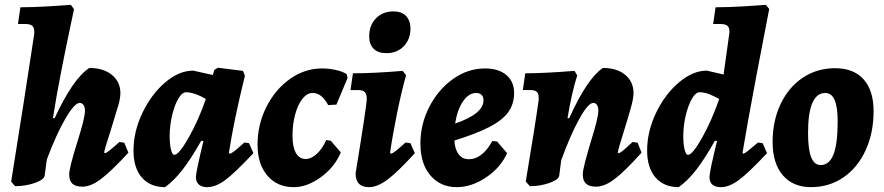

<svg xmlns="http://www.w3.org/2000/svg" viewBox="-20 -759 3641 791"><path d="M472 -174 492 -171 509 -130Q437 -52 395.5 -21Q354 10 320 10Q292 10 278.5 -2Q265 -14 265 -40Q265 -67 298 -172Q314 -223 322 -255Q330 -287 330 -303Q330 -318 324 -326.5Q318 -335 308 -335Q287 -335 249 -269.5Q211 -204 173 -102L164 -36Q162 -19 124 -5.5Q86 8 42 8L26 -11Q40 -96 77.5 -336Q115 -576 121 -619Q123 -641 115 -650.5Q107 -660 86 -660H54L64 -729Q115 -729 183 -733Q251 -737 272 -739L285 -721Q281 -702 266 -631.5Q251 -561 231.5 -461.5Q212 -362 198 -272H205Q281 -436 348 -479Q406 -479 441 -450.5Q476 -422 476 -375Q476 -355 467 -323.5Q458 -292 437 -225Q412 -148 409 -131L412 -128Q417 -128 430.5 -138.5Q444 -149 472 -174Z M987 -172 1006 -169 1024 -128Q946 -45 907 -16.5Q868 12 833 12Q811 12 799 1Q787 -10 787 -30Q787 -48 818 -178L809 -179Q766 -103 731 -58.5Q696 -14 660 12Q599 12 564.5 -27.5Q530 -67 530 -138Q530 -217 566.5 -293.5Q603 -370 660 -419Q717 -468 776 -468L857 -450L863 -471L878 -480L981 -467L989 -447Q942 -256 923 -129L926 -126Q932 -126 944.5 -135.5Q957 -145 987 -172ZM828 -351Q807 -364 785 -371.5Q763 -379 747 -379Q730 -379 714.5 -352.5Q699 -326 689 -283.5Q679 -241 679 -198Q679 -164 684.5 -142.5Q690 -121 698 -121Q717 -121 757.5 -192.5Q798 -264 828 -351Z M1185 -199Q1185 -154 1199 -129Q1213 -104 1239 -104Q1262 -104 1285 -125Q1308 -146 1324 -182L1343 -179L1384 -131Q1359 -71 1302.5 -29.5Q1246 12 1190 12Q1122 12 1081.5 -35.5Q1041 -83 1041 -163Q1041 -246 1077.5 -318.5Q1114 -391 1175 -434Q1236 -477 1306 -477Q1335 -477 1362.5 -471Q1390 -465 1408 -454L1412 -438L1366 -328L1332 -326Q1306 -376 1268 -376Q1245 -376 1226 -352Q1207 -328 1196 -287.5Q1185 -247 1185 -199Z M1651 -172 1671 -169 1689 -128Q1619 -51 1577 -19.5Q1535 12 1500 12Q1445 12 1445 -45Q1491 -326 1491 -352Q1491 -371 1483 -379.5Q1475 -388 1456 -388H1424L1434 -457Q1519 -457 1639 -467L1653 -449Q1634 -382 1615.5 -291Q1597 -200 1587 -129L1591 -126Q1596 -126 1609.5 -136.5Q1623 -147 1651 -172ZM1501 -609Q1501 -655 1529 -683.5Q1557 -712 1601 -712Q1635 -712 1653 -693Q1671 -674 1671 -642Q1671 -597 1643.5 -568.5Q1616 -540 1572 -540Q1537 -540 1519 -558.5Q1501 -577 1501 -609Z M1852 -180Q1854 -144 1869.5 -123.5Q1885 -103 1912 -103Q1939 -103 1963.5 -122Q1988 -141 2008 -178L2028 -176L2069 -128Q2043 -69 1983 -28.5Q1923 12 1862 12Q1794 12 1753 -36.5Q1712 -85 1712 -167Q1712 -248 1749 -319.5Q1786 -391 1847 -434Q1908 -477 1978 -477Q2034 -477 2066 -450Q2098 -423 2098 -376Q2098 -330 2073.5 -296.5Q2049 -263 1995.5 -235.5Q1942 -208 1852 -180ZM1855 -250Q1972 -290 1972 -346Q1972 -360 1964 -368Q1956 -376 1942 -376Q1911 -376 1887.5 -341.5Q1864 -307 1855 -250Z M2623 -130Q2552 -51 2511 -20.5Q2470 10 2436 10Q2408 10 2394.5 -2Q2381 -14 2381 -40Q2381 -56 2391 -94Q2401 -132 2413 -172Q2429 -223 2437 -255Q2445 -287 2445 -303Q2445 -318 2439.5 -326.5Q2434 -335 2424 -335Q2403 -335 2366.5 -269Q2330 -203 2292 -99L2284 -36Q2282 -19 2244 -5.5Q2206 8 2163 8L2146 -11Q2185 -244 2199 -346Q2201 -369 2193.5 -378.5Q2186 -388 2165 -388H2134L2144 -457Q2220 -457 2347 -467L2358 -448Q2336 -380 2318 -272H2325Q2399 -436 2464 -479Q2522 -479 2556 -450.5Q2590 -422 2590 -375Q2590 -355 2580 -318.5Q2570 -282 2552 -224Q2530 -155 2525 -131L2528 -128Q2533 -128 2544 -136.5Q2555 -145 2586 -174L2607 -171Z M3103 -172 3122 -169 3140 -128Q3063 -46 3023.5 -17Q2984 12 2950 12Q2903 12 2903 -30Q2903 -52 2934 -178L2925 -179Q2883 -104 2848 -59Q2813 -14 2776 12Q2715 12 2680.5 -28Q2646 -68 2646 -139Q2646 -217 2682.5 -293.5Q2719 -370 2776.5 -419Q2834 -468 2892 -468L2961 -452L2984 -617Q2985 -621 2985 -629Q2985 -646 2976.5 -653Q2968 -660 2949 -660H2918L2928 -729Q2979 -729 3046.5 -733Q3114 -737 3135 -739L3149 -722Q3136 -657 3097.5 -454Q3059 -251 3039 -129L3042 -126Q3047 -126 3059 -135.5Q3071 -145 3103 -172ZM2943 -351Q2930 -359 2906.5 -369Q2883 -379 2862 -379Q2846 -379 2830.5 -352Q2815 -325 2805 -283Q2795 -241 2795 -198Q2795 -164 2800.5 -142.5Q2806 -121 2814 -121Q2833 -121 2872.5 -191.5Q2912 -262 2943 -351Z M3163 -174Q3163 -261 3196 -330.5Q3229 -400 3287.5 -439Q3346 -478 3420 -478Q3497 -478 3538 -432Q3579 -386 3579 -301Q3579 -211 3546 -139.5Q3513 -68 3454.5 -28Q3396 12 3321 12Q3247 12 3205 -37Q3163 -86 3163 -174ZM3431 -259Q3431 -318 3418.5 -347Q3406 -376 3380 -376Q3309 -376 3309 -211Q3309 -143 3322 -111Q3335 -79 3361 -79Q3396 -79 3413.5 -122Q3431 -165 3431 -259Z"/></svg>

Font: Alegreya ExtraBold
Style: Italic
Weight: 800
Italic angle: -7°
Designer: Juan Pablo del Peral
Foundry: Huerta Tipografica
Version: Version 2.007; ttfautohint (v1.6)